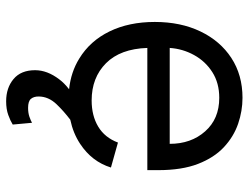

<svg xmlns="http://www.w3.org/2000/svg" viewBox="-112 -481 806 622"><g transform="rotate(90 291.0 -170.0)"><path d="M308.2 213.1Q264.6 213.1 236 189.1Q207.4 165.1 207.4 119.3Q207.4 79.9 236.9 41.2Q249.3 24.5 269.2 9.2Q213.1 3.2 169.7 -23.8Q112.6 -58.6 81.9 -121.6Q51.1 -184.7 51.1 -268.5Q51.1 -352.3 81.9 -416.4Q112.6 -480.5 167.8 -516.5Q223 -552.6 296.9 -552.6Q339.5 -552.6 381 -538.4Q422.6 -524.1 456.7 -492.4Q490.8 -460.6 511 -408.4Q531.2 -356.2 531.2 -279.8V-244.3H135.3Q138.1 -157 184.8 -110.4Q231.5 -63.9 305.4 -63.9Q354.8 -63.9 390.3 -85.2Q425.8 -106.5 441.8 -149.1L522.7 -126.4Q503.6 -64.6 446 -26.6Q411.6 -3.9 367.9 5.3Q340.2 26.3 317.8 49.7Q292.6 76 292.6 108Q292.6 123.9 300.4 133Q308.2 142 329.5 142Q345.5 142 358 137.8Q370.4 133.5 377.8 129.3L383.5 191.8Q371.8 199.2 352.8 206.1Q333.8 213.1 308.2 213.1ZM446 -316.8Q446 -386 405.5 -431.6Q365.1 -477.3 296.9 -477.3Q248.9 -477.3 213.8 -454.9Q178.6 -432.5 158.4 -395.8Q138.1 -359 135.3 -316.8Z"/></g></svg>

Font: Linik Sans
Style: Regular
Weight: 400
Designer: Rasmus Andersson (font), Marc Monis (original base), Kil Hyung-jin (Pretendard portions), Cristiano Sobral (main changes
Foundry: rsms
Version: Version 3.018;May 31, 2022;FontCreator 14.0.0.2814 64-bit; t